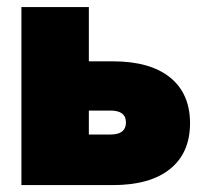

<svg xmlns="http://www.w3.org/2000/svg" viewBox="-20 -536 593 556"><path d="M237.3 -358.4H306.6Q414.6 -358.4 472.4 -311.8Q530.3 -265.1 530.3 -179.2Q530.3 -93.3 472.4 -46.6Q414.6 0 306.6 0H42V-515.6H237.3ZM237.3 -215.8V-146.5H300.3Q344.7 -146.5 344.7 -181.2Q344.7 -215.8 300.3 -215.8Z"/></svg>

Font: Inter Display Black
Style: Regular
Weight: 900
Designer: Rasmus Andersson
Foundry: rsms
Version: Version 4.000;git-a52131595